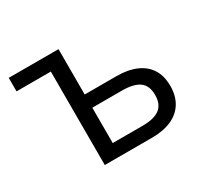

<svg xmlns="http://www.w3.org/2000/svg" viewBox="-146 -900 1153 1096"><g transform="rotate(-30 430.5 -352.5)"><path d="M252 0V-616H26V-705H354V-406H564Q638 -406 691.5 -383Q745 -360 773.5 -315.5Q802 -271 802 -204Q802 -139 773.5 -93Q745 -47 691.5 -23.5Q638 0 564 0ZM354 -86H550Q627 -86 664 -114Q701 -142 701 -203Q701 -265 663.5 -292Q626 -319 550 -319H354Z"/></g></svg>

Font: Nunito Sans 7pt Medium
Style: Regular
Weight: 500
Designer: Vernon Adams
Foundry: Vernon Adams
Version: Version 3.101;gftools[0.9.27]